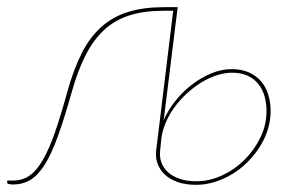

<svg xmlns="http://www.w3.org/2000/svg" viewBox="-25 -510 830 536"><path d="M471 -490 432 -174.5Q443 -200.5 463 -226.2Q483 -252 508.5 -272Q534 -292 563.2 -304.5Q592.5 -317 622 -317Q649.5 -317 670 -307.8Q690.5 -298.5 704 -282.8Q717.5 -267 724 -245.5Q730.5 -224 730.5 -200Q730.5 -173.5 722.5 -148Q714.5 -122.5 700 -99.8Q685.5 -77 666 -57.5Q646.5 -38 623.2 -24Q600 -10 574.5 -2Q549 6 522.5 6Q493 6 471 -1.8Q449 -9.5 435 -22.8Q421 -36 414.8 -53.5Q408.5 -71 411 -90L458.5 -480H432.5Q378.5 -480 338 -467.5Q297.5 -455 267.2 -427.8Q237 -400.5 214.8 -357.5Q192.5 -314.5 175.5 -253.5Q155 -181 137.2 -131.5Q119.5 -82 100.8 -51.8Q82 -21.5 60.5 -8.2Q39 5 11.5 5Q-6 5 -5 -1L-4.5 -6H12.5Q38 -6 58 -20.2Q78 -34.5 95.2 -64.5Q112.5 -94.5 128.8 -141.5Q145 -188.5 163 -254Q181 -318.5 204.2 -363.5Q227.5 -408.5 259.8 -436.5Q292 -464.5 334.5 -477.2Q377 -490 433.5 -490ZM422 -89.5Q420 -71.5 425.8 -56Q431.5 -40.5 444.2 -29Q457 -17.5 476.8 -10.8Q496.5 -4 523 -4Q559.5 -4 594.8 -20.2Q630 -36.5 657.5 -63.8Q685 -91 702 -126.2Q719 -161.5 719 -200Q719 -221 713.8 -240.2Q708.5 -259.5 697 -274.5Q685.5 -289.5 667.2 -298.2Q649 -307 623 -307Q602 -307 580 -299.8Q558 -292.5 537 -279.8Q516 -267 497 -249.5Q478 -232 463 -211.8Q448 -191.5 438.2 -169Q428.5 -146.5 425.5 -124Z"/></svg>

Font: Lato Hairline
Style: Italic
Weight: 100
Italic angle: -7°
Designer: Lukasz Dziedzic
Foundry: tyPoland Lukasz Dziedzic
Version: Version 2.007; 2014-02-27